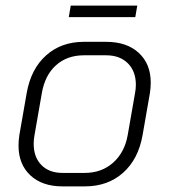

<svg xmlns="http://www.w3.org/2000/svg" viewBox="-20 -656 603 684"><path d="M46 -137Q46 -156 49 -175L75 -324Q90 -410 144 -458.5Q198 -507 279 -507H358Q432 -507 474.5 -467.5Q517 -428 517 -362Q517 -344 514 -324L488 -175Q473 -89 418.5 -40.5Q364 8 282 8H203Q130 8 88 -31.5Q46 -71 46 -137ZM282 -40Q342 -40 383 -76.5Q424 -113 435 -175L461 -324Q464 -339 464 -354Q464 -402 435.5 -430.5Q407 -459 358 -459H279Q219 -459 179.5 -423.5Q140 -388 129 -324L103 -175Q100 -159 100 -144Q100 -96 127.5 -68Q155 -40 203 -40ZM232 -636H469L462 -595H225Z"/></svg>

Font: Bai Jamjuree Light
Style: Italic
Weight: 300
Italic angle: -10°
Version: Version 1.000; ttfautohint (v1.6)